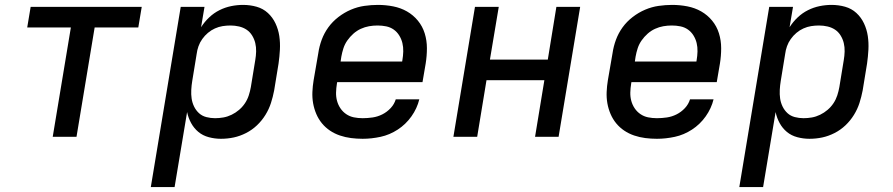

<svg xmlns="http://www.w3.org/2000/svg" viewBox="-20 -558 3640 783"><path d="M195 0 269 -446H91L105 -530H558L544 -446H366L292 0Z M595 205 717 -530H814L800 -447Q814 -469 833 -487Q852 -505 875 -516.5Q898 -528 922.5 -533Q947 -538 971 -538Q1000 -538 1026.5 -530.5Q1053 -523 1072.5 -505Q1092 -487 1103.5 -462.5Q1115 -438 1119 -411Q1123 -384 1121.5 -355.5Q1120 -327 1116 -299L1098 -189Q1093 -163 1085 -138Q1077 -113 1062.5 -89.5Q1048 -66 1028 -47Q1008 -28 983.5 -15.5Q959 -3 933.5 2.5Q908 8 881 8Q856 8 831.5 1.5Q807 -5 789 -20Q771 -35 759.5 -56Q748 -77 743 -101L692 205ZM857 -76Q874 -76 891 -79Q908 -82 924.5 -90Q941 -98 955 -110Q969 -122 979 -137Q989 -152 994.5 -169Q1000 -186 1003 -203L1021 -313Q1024 -330 1024.5 -348Q1025 -366 1021 -382.5Q1017 -399 1008 -413.5Q999 -428 985.5 -437Q972 -446 955 -450Q938 -454 920 -454Q904 -454 888 -451.5Q872 -449 856.5 -442Q841 -435 828 -424Q815 -413 805 -399Q795 -385 789.5 -369.5Q784 -354 782 -338L764 -228Q761 -210 760 -191.5Q759 -173 761.5 -156Q764 -139 771.5 -123.5Q779 -108 791.5 -96.5Q804 -85 821.5 -80.5Q839 -76 857 -76Z M1459 8Q1435 8 1411.5 5Q1388 2 1366 -5.5Q1344 -13 1325.5 -25.5Q1307 -38 1293 -55Q1279 -72 1270 -93Q1261 -114 1257 -136.5Q1253 -159 1254 -183Q1255 -207 1259 -231L1278 -341Q1282 -369 1292 -396Q1302 -423 1319 -446.5Q1336 -470 1360 -488.5Q1384 -507 1411 -518.5Q1438 -530 1466 -534Q1494 -538 1521 -538Q1553 -538 1583.5 -532Q1614 -526 1639.5 -511.5Q1665 -497 1684 -474Q1703 -451 1712 -422Q1721 -393 1721 -361.5Q1721 -330 1716 -299L1703 -223H1355L1354 -217Q1351 -199 1350.5 -181Q1350 -163 1354.5 -146.5Q1359 -130 1368.5 -116Q1378 -102 1392 -92.5Q1406 -83 1423 -79.5Q1440 -76 1459 -76Q1479 -76 1499.5 -79Q1520 -82 1539 -91.5Q1558 -101 1573 -117Q1588 -133 1594 -153H1690Q1681 -116 1658 -83.5Q1635 -51 1602 -29.5Q1569 -8 1532 0Q1495 8 1459 8ZM1369 -307H1620L1621 -313Q1624 -330 1624.5 -348Q1625 -366 1621 -382.5Q1617 -399 1608 -413.5Q1599 -428 1585.5 -437.5Q1572 -447 1555 -450.5Q1538 -454 1520 -454Q1502 -454 1485 -451Q1468 -448 1451.5 -440.5Q1435 -433 1421 -420.5Q1407 -408 1396.5 -393Q1386 -378 1380.5 -361Q1375 -344 1372 -327Z M1829 0 1917 -530H2014L1978 -315H2214L2249 -530H2346L2258 0H2162L2200 -231H1964L1926 0Z M2659 8Q2635 8 2611.5 5Q2588 2 2566 -5.5Q2544 -13 2525.5 -25.5Q2507 -38 2493 -55Q2479 -72 2470 -93Q2461 -114 2457 -136.5Q2453 -159 2454 -183Q2455 -207 2459 -231L2478 -341Q2482 -369 2492 -396Q2502 -423 2519 -446.5Q2536 -470 2560 -488.5Q2584 -507 2611 -518.5Q2638 -530 2666 -534Q2694 -538 2721 -538Q2753 -538 2783.5 -532Q2814 -526 2839.5 -511.5Q2865 -497 2884 -474Q2903 -451 2912 -422Q2921 -393 2921 -361.5Q2921 -330 2916 -299L2903 -223H2555L2554 -217Q2551 -199 2550.5 -181Q2550 -163 2554.5 -146.5Q2559 -130 2568.5 -116Q2578 -102 2592 -92.5Q2606 -83 2623 -79.5Q2640 -76 2659 -76Q2679 -76 2699.5 -79Q2720 -82 2739 -91.5Q2758 -101 2773 -117Q2788 -133 2794 -153H2890Q2881 -116 2858 -83.5Q2835 -51 2802 -29.5Q2769 -8 2732 0Q2695 8 2659 8ZM2569 -307H2820L2821 -313Q2824 -330 2824.5 -348Q2825 -366 2821 -382.5Q2817 -399 2808 -413.5Q2799 -428 2785.5 -437.5Q2772 -447 2755 -450.5Q2738 -454 2720 -454Q2702 -454 2685 -451Q2668 -448 2651.5 -440.5Q2635 -433 2621 -420.5Q2607 -408 2596.5 -393Q2586 -378 2580.5 -361Q2575 -344 2572 -327Z M2995 205 3117 -530H3214L3200 -447Q3214 -469 3233 -487Q3252 -505 3275 -516.5Q3298 -528 3322.5 -533Q3347 -538 3371 -538Q3400 -538 3426.5 -530.5Q3453 -523 3472.5 -505Q3492 -487 3503.5 -462.5Q3515 -438 3519 -411Q3523 -384 3521.5 -355.5Q3520 -327 3516 -299L3498 -189Q3493 -163 3485 -138Q3477 -113 3462.5 -89.5Q3448 -66 3428 -47Q3408 -28 3383.5 -15.5Q3359 -3 3333.5 2.5Q3308 8 3281 8Q3256 8 3231.5 1.5Q3207 -5 3189 -20Q3171 -35 3159.5 -56Q3148 -77 3143 -101L3092 205ZM3257 -76Q3274 -76 3291 -79Q3308 -82 3324.5 -90Q3341 -98 3355 -110Q3369 -122 3379 -137Q3389 -152 3394.5 -169Q3400 -186 3403 -203L3421 -313Q3424 -330 3424.5 -348Q3425 -366 3421 -382.5Q3417 -399 3408 -413.5Q3399 -428 3385.5 -437Q3372 -446 3355 -450Q3338 -454 3320 -454Q3304 -454 3288 -451.5Q3272 -449 3256.5 -442Q3241 -435 3228 -424Q3215 -413 3205 -399Q3195 -385 3189.5 -369.5Q3184 -354 3182 -338L3164 -228Q3161 -210 3160 -191.5Q3159 -173 3161.5 -156Q3164 -139 3171.5 -123.5Q3179 -108 3191.5 -96.5Q3204 -85 3221.5 -80.5Q3239 -76 3257 -76Z"/></svg>

Font: Iosevka Curly MdExObl
Style: Regular
Weight: 500
Width: 7
Italic angle: -9°
Monospace: yes
Designer: Belleve Invis
Foundry: Belleve Invis
Version: Version 11.1.0; ttfautohint (v1.8.3)